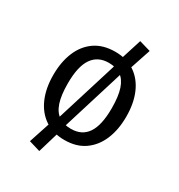

<svg xmlns="http://www.w3.org/2000/svg" viewBox="-183 -779 966 1034"><g transform="rotate(30 300.0 -262.0)"><path d="M301 -537.5Q373 -537.5 423 -503.8Q473 -470 499.8 -408.5Q526.5 -347 526.5 -263.5Q526.5 -183 500.5 -121Q474.5 -59 424.2 -23.8Q374 11.5 300 11.5Q228.5 11.5 178 -22.5Q127.5 -56.5 100.5 -118.2Q73.5 -180 73.5 -262.5Q73.5 -344 99.5 -406Q125.5 -468 176.2 -502.8Q227 -537.5 301 -537.5ZM388 -654 458.5 -633.5 414 -500 391.5 -463.5 265.5 -55.5 252 -0.5 213 130.5 143 109.5 189 -30.5 213.5 -77.5 340 -485.5 348 -527.5ZM301 -468.5Q233.5 -468.5 198.8 -418.2Q164 -368 164 -262.5Q164 -188.5 179.2 -143.2Q194.5 -98 225 -78Q255.5 -58 300 -58Q368 -58 402 -108.2Q436 -158.5 436 -263.5Q436 -338.5 420.8 -383.5Q405.5 -428.5 375.5 -448.5Q345.5 -468.5 301 -468.5Z"/></g></svg>

Font: Fira Code Light
Style: Regular
Weight: 400
Monospace: yes
Version: Version 5.002